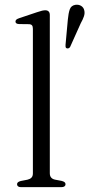

<svg xmlns="http://www.w3.org/2000/svg" viewBox="-20 -774 370 794"><path d="M186 -712V-57.5Q186 -46 191.8 -39.5Q197.5 -33 208 -31L234.5 -26Q242.5 -24 246.8 -20.8Q251 -17.5 251 -12Q251 -6.5 246.5 -3.2Q242 0 233 0H67.5Q59 0 54.8 -3.2Q50.5 -6.5 50.5 -12Q50.5 -17 54.2 -20.2Q58 -23.5 66 -25.5L94 -31Q104.5 -33.5 110.2 -39.5Q116 -45.5 116 -57V-654.5Q116 -664.5 112.5 -669Q109 -673.5 100 -674L58.5 -674.5Q50.5 -675 47.2 -677.8Q44 -680.5 44 -684.5Q44 -689.5 47.5 -692.8Q51 -696 60 -699L133 -723.5Q146 -728 154 -729.8Q162 -731.5 167 -731.5Q176.5 -731.5 181.2 -726.5Q186 -721.5 186 -712ZM260.5 -692.5Q263 -719.5 268.5 -735.2Q274 -751 291.5 -754Q305.5 -756 315.8 -749.5Q326 -743 328.5 -731Q331.5 -719.5 327 -706.2Q322.5 -693 314 -678L270 -580Q268 -576.5 264.5 -574.8Q261 -573 256.5 -574Q252 -575.5 251.2 -579.8Q250.5 -584 251 -588.5Z"/></svg>

Font: Fraunces Light
Style: Regular
Weight: 300
Version: Version 1.000;[b76b70a41]